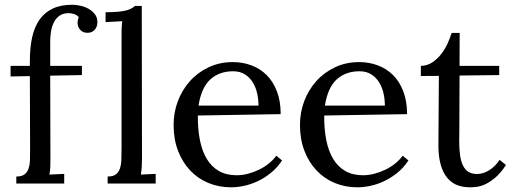

<svg xmlns="http://www.w3.org/2000/svg" viewBox="-20 -780 2175 816"><path d="M314.9 -706.5Q307.6 -716.3 295.2 -720.2Q282.7 -724.1 272 -724.1Q248.5 -724.1 233.4 -713.6Q218.3 -703.1 209.5 -686Q200.7 -668.9 197 -647.7Q193.4 -626.5 193.4 -605V-500H328.1V-460.9L193.4 -458.5L194.3 -106Q194.3 -85.9 193.8 -70.6Q193.4 -55.2 189.9 -38.1L252.9 -41V0H49.3V-29.8Q72.3 -29.8 84.2 -38.8Q96.2 -47.9 101.6 -64Q106.9 -80.1 107.4 -102.5Q107.9 -125 107.9 -151.9L106.9 -456.5L24.9 -455.1V-500H106.9V-521Q106.9 -576.7 116.5 -620.8Q126 -665 147.5 -695.8Q168.9 -726.6 203.4 -743.2Q237.8 -759.8 287.1 -759.8Q303.2 -759.8 322 -755.6Q340.8 -751.5 356.7 -742.4Q372.6 -733.4 383.3 -719.5Q394 -705.6 394 -686Q394 -666 382.3 -653.3Q370.6 -640.6 352.5 -640.6Q339.8 -640.6 332 -644.8Q324.2 -648.9 319.1 -655.3Q314 -661.6 311.8 -668.9Q309.6 -676.3 309.6 -682.1Q309.6 -688 310.8 -694.1Q312 -700.2 314.9 -706.5Z M496.6 -625Q496.6 -640.6 496.8 -655.3Q497.1 -669.9 499.5 -689.9L428.7 -686V-728Q461.4 -728 483.2 -730.2Q504.9 -732.4 518.6 -736.3Q532.2 -740.2 540 -744.9Q547.9 -749.5 553.7 -754.9H582.5L583.5 -106Q583.5 -85.9 582.5 -70.6Q581.5 -55.2 578.6 -38.1L641.6 -41V0H437.5V-29.8Q460.4 -29.8 472.4 -38.8Q484.4 -47.9 489.7 -64Q495.1 -80.1 495.8 -102.5Q496.6 -125 496.6 -151.9Z M970.7 -477.1Q912.1 -477.1 874 -442.6Q835.9 -408.2 823.7 -331.1H1078.6Q1078.6 -357.4 1072.8 -383.5Q1066.9 -409.7 1054 -430.4Q1041 -451.2 1020.5 -464.1Q1000 -477.1 970.7 -477.1ZM1172.9 -294.9 820.8 -289.1Q820.3 -231.4 829.6 -184.6Q838.9 -137.7 858.9 -104.5Q878.9 -71.3 910.4 -53.2Q941.9 -35.2 985.8 -35.2Q1009.3 -35.2 1033.7 -41.5Q1058.1 -47.9 1080.8 -58.8Q1103.5 -69.8 1122.6 -85.2Q1141.6 -100.6 1154.3 -118.2L1178.7 -98.1Q1158.2 -66.9 1131.1 -45.2Q1104 -23.4 1075 -9.8Q1045.9 3.9 1016.6 10Q987.3 16.1 961.9 16.1Q910.2 16.1 865.5 -2.4Q820.8 -21 788.1 -55.7Q755.4 -90.3 736.6 -139.2Q717.8 -188 717.8 -249Q717.8 -301.8 735.8 -349.9Q753.9 -397.9 787.1 -435.1Q820.3 -472.2 866.7 -494.1Q913.1 -516.1 969.7 -516.1Q1011.2 -516.1 1048.1 -502.4Q1085 -488.8 1112.8 -461.4Q1140.6 -434.1 1156.7 -392.3Q1172.9 -350.6 1172.9 -294.9Z M1507.8 -477.1Q1449.2 -477.1 1411.1 -442.6Q1373 -408.2 1360.8 -331.1H1615.7Q1615.7 -357.4 1609.9 -383.5Q1604 -409.7 1591.1 -430.4Q1578.1 -451.2 1557.6 -464.1Q1537.1 -477.1 1507.8 -477.1ZM1710 -294.9 1357.9 -289.1Q1357.4 -231.4 1366.7 -184.6Q1376 -137.7 1396 -104.5Q1416 -71.3 1447.5 -53.2Q1479 -35.2 1522.9 -35.2Q1546.4 -35.2 1570.8 -41.5Q1595.2 -47.9 1617.9 -58.8Q1640.6 -69.8 1659.7 -85.2Q1678.7 -100.6 1691.4 -118.2L1715.8 -98.1Q1695.3 -66.9 1668.2 -45.2Q1641.1 -23.4 1612.1 -9.8Q1583 3.9 1553.7 10Q1524.4 16.1 1499 16.1Q1447.3 16.1 1402.6 -2.4Q1357.9 -21 1325.2 -55.7Q1292.5 -90.3 1273.7 -139.2Q1254.9 -188 1254.9 -249Q1254.9 -301.8 1272.9 -349.9Q1291 -397.9 1324.2 -435.1Q1357.4 -472.2 1403.8 -494.1Q1450.2 -516.1 1506.8 -516.1Q1548.3 -516.1 1585.2 -502.4Q1622.1 -488.8 1649.9 -461.4Q1677.7 -434.1 1693.8 -392.3Q1710 -350.6 1710 -294.9Z M1768.6 -500Q1794.9 -500.5 1816.4 -514.4Q1837.9 -528.3 1854.2 -549.1Q1870.6 -569.8 1881.8 -594.2Q1893.1 -618.7 1899.4 -640.1H1933.6Q1933.6 -600.1 1933.3 -565.4Q1933.1 -530.8 1933.1 -500H2101.6V-460.9L1933.1 -459Q1932.6 -394 1932.6 -348.1Q1932.6 -302.2 1932.4 -271.5Q1932.1 -240.7 1932.1 -222.9Q1932.1 -205.1 1931.9 -195.8Q1931.6 -186.5 1931.6 -183.6V-180.7Q1931.6 -146.5 1935.3 -120.4Q1939 -94.2 1947.8 -76.4Q1956.5 -58.6 1970.9 -49.6Q1985.4 -40.5 2007.3 -40.5Q2033.2 -40.5 2058.6 -56.2Q2084 -71.8 2103.5 -100.6L2130.4 -78.6Q2108.4 -45.4 2086.7 -26.6Q2064.9 -7.8 2045.4 1.7Q2025.9 11.2 2009 13.7Q1992.2 16.1 1979.5 16.1Q1964.4 16.1 1948.5 13.7Q1932.6 11.2 1917.2 4.2Q1901.9 -2.9 1888.4 -15.9Q1875 -28.8 1864.7 -49.3Q1854.5 -69.8 1848.6 -99.1Q1842.8 -128.4 1843.3 -168.5L1845.2 -457.5L1768.6 -457Z"/></svg>

Font: Parastoo FD
Style: FD
Weight: 400
Foundry: Saber Rastikerdar (saber.rastikerdar@gmail.com)
Version: Version 2.0.1